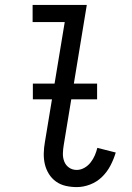

<svg xmlns="http://www.w3.org/2000/svg" viewBox="-20 -755 540 783"><path d="M293 8Q270 8 248 3Q226 -2 208.5 -14.5Q191 -27 179.5 -45.5Q168 -64 163 -85Q158 -106 158.5 -129.5Q159 -153 163 -175L244 -665H113V-735H334L240 -164Q237 -147 236.5 -129.5Q236 -112 242 -96.5Q248 -81 261.5 -71.5Q275 -62 293 -62Q309 -62 324 -70.5Q339 -79 349.5 -92.5Q360 -106 366.5 -121Q373 -136 377 -152L452 -133Q444 -106 430.5 -80Q417 -54 396 -33.5Q375 -13 347.5 -2.5Q320 8 293 8ZM114 -350V-414H376V-350Z"/></svg>

Font: Iosevka Gothic
Style: Italic
Weight: 400
Italic angle: -9°
Monospace: yes
Designer: Belleve Invis
Foundry: Belleve Invis
Version: Version 15.5.1; ttfautohint (v1.8.4)